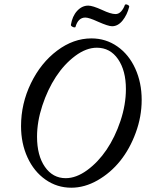

<svg xmlns="http://www.w3.org/2000/svg" viewBox="-20 -853 674 886"><path d="M328.1 -728Q326.7 -726.1 321.8 -726.8Q316.9 -727.5 311.8 -731Q306.6 -734.4 307.1 -737.8Q313.5 -778.3 335.9 -802.7Q358.4 -827.1 387.2 -827.1Q407.2 -827.1 451.2 -807.1Q491.2 -788.1 513.2 -788.1Q527.8 -788.1 539.1 -800.5Q550.3 -813 556.2 -830.1Q559.1 -835 568.1 -831.1Q577.1 -827.1 576.2 -821.8Q566.9 -784.7 545.7 -758.3Q524.4 -731.9 497.1 -731.9Q479.5 -731.9 432.1 -752.9Q390.6 -772 374 -772Q340.3 -772 328.1 -728ZM309.1 13.2Q243.2 13.2 189.9 -24.2Q136.7 -61.5 106.9 -126.5Q77.1 -191.4 77.1 -271Q77.1 -375 122.8 -469Q168.5 -563 243.7 -619.4Q318.8 -675.8 401.9 -675.8Q468.3 -675.8 521.5 -638.7Q574.7 -601.6 604.2 -536.6Q633.8 -471.7 633.8 -392.1Q633.8 -314.9 606.4 -240.5Q579.1 -166 534.7 -110.6Q490.2 -55.2 430.4 -21Q370.6 13.2 309.1 13.2ZM283.2 -30.8Q331.5 -30.8 382.1 -67.6Q432.6 -104.5 471.7 -162.1Q510.7 -219.7 535.9 -294.9Q561 -370.1 561 -441.9Q561 -527.3 524.7 -580.1Q488.3 -632.8 426.8 -632.8Q377.9 -632.8 327.1 -595Q276.4 -557.1 238 -498.5Q199.7 -439.9 175.3 -365.7Q150.9 -291.5 150.9 -222.2Q150.9 -135.3 187.3 -83Q223.6 -30.8 283.2 -30.8Z"/></svg>

Font: Junicode SmCond
Style: Italic
Weight: 400
Width: 4
Italic angle: -11°
Designer: Peter S. Baker
Version: Version 2.206